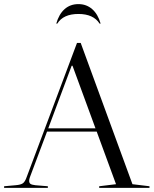

<svg xmlns="http://www.w3.org/2000/svg" viewBox="-55 -915 748 935"><path d="M178 -8V0H-35V-8L21 -13Q46 -15 56.5 -22.5Q67 -30 75 -53L320 -706H338L590 -18L673 -8V0H428V-8L510 -18L416 -274H174L91 -53Q87 -42 87 -35Q87 -24 93.5 -19.5Q100 -15 117 -13ZM294 -595 180 -290H410L298 -595ZM327 -895Q366 -895 394 -870.5Q422 -846 435 -800H430Q400 -847 327 -847Q253 -847 224 -800H219Q232 -846 259.5 -870.5Q287 -895 327 -895Z"/></svg>

Font: Libre Caslon Display
Style: Regular
Weight: 400
Designer: Pablo Impallari, Rodrigo Fuenzalida
Foundry: Pablo Impallari, Rodrigo Fuenzalida
Version: Version 1.002; ttfautohint (v1.5)